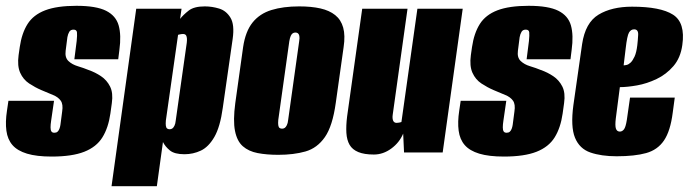

<svg xmlns="http://www.w3.org/2000/svg" viewBox="-27 -525 2371 661"><path d="M151 14Q99 14 66 4Q33 -6 16 -25.5Q-1 -45 -5 -75Q-9 -105 -3 -144L2 -178H159L149 -109Q147 -96 147 -86.5Q147 -77 150 -72.5Q153 -68 160 -68Q167 -68 171 -71.5Q175 -75 177.5 -81.5Q180 -88 181 -95L187 -141Q191 -166 182 -178.5Q173 -191 155.5 -198Q138 -205 115 -215Q94 -224 73.5 -237.5Q53 -251 42.5 -274.5Q32 -298 37 -335L41 -363Q48 -411 68 -442.5Q88 -474 128.5 -489.5Q169 -505 236 -505Q304 -505 338 -488Q372 -471 381.5 -437.5Q391 -404 384 -353L380 -321H229L237 -384Q239 -404 238 -413.5Q237 -423 226 -423Q216 -423 211.5 -415.5Q207 -408 205 -397L199 -350Q196 -327 208.5 -315Q221 -303 241 -297Q261 -291 278 -284Q301 -276 321 -262.5Q341 -249 352 -227Q363 -205 358 -170L353 -134Q346 -85 325.5 -52Q305 -19 263 -2.5Q221 14 151 14Z M357 116 442 -495H598L593 -460Q604 -474 622.5 -488.5Q641 -503 678 -503Q703 -503 727.5 -495.5Q752 -488 766.5 -464Q781 -440 774 -391L740 -154Q731 -88 711 -53.5Q691 -19 664.5 -6.5Q638 6 608 6Q574 6 558 -7Q542 -20 534 -36L513 116ZM557 -80Q562 -80 566 -82.5Q570 -85 573.5 -92Q577 -99 578 -110L616 -378Q617 -387 616.5 -392.5Q616 -398 614.5 -401.5Q613 -405 610 -406.5Q607 -408 603 -408Q600 -408 597 -407.5Q594 -407 591.5 -406.5Q589 -406 587.5 -405.5Q586 -405 586 -405L544 -110Q543 -99 544 -92Q545 -85 548.5 -82.5Q552 -80 557 -80Z M931 8Q891 8 860 2Q829 -4 809 -21.5Q789 -39 782 -74.5Q775 -110 783 -170L810 -363Q818 -417 842.5 -447.5Q867 -478 907.5 -490.5Q948 -503 1003 -503Q1045 -503 1076 -496Q1107 -489 1127 -473Q1147 -457 1154.5 -430Q1162 -403 1156 -363L1129 -171Q1118 -91 1091.5 -53Q1065 -15 1024.5 -3.5Q984 8 931 8ZM944 -82Q949 -82 953 -84.5Q957 -87 960.5 -94Q964 -101 965 -112L1003 -383Q1005 -395 1003.5 -401.5Q1002 -408 998.5 -410.5Q995 -413 990 -413Q985 -413 981 -410.5Q977 -408 974 -401.5Q971 -395 969 -383L931 -112Q930 -101 931 -94Q932 -87 935.5 -84.5Q939 -82 944 -82Z M1260 7Q1227 7 1206.5 -1.5Q1186 -10 1176.5 -26.5Q1167 -43 1165.5 -67.5Q1164 -92 1168 -124L1220 -495H1376L1325 -130Q1324 -123 1324.5 -118Q1325 -113 1326.5 -109.5Q1328 -106 1331 -104Q1334 -102 1338 -102Q1341 -102 1344 -102.5Q1347 -103 1350 -103.5Q1353 -104 1355 -105L1410 -495H1566L1497 0H1364L1361 -65Q1348 -34 1320 -13.5Q1292 7 1260 7Z M1708 14Q1656 14 1623 4Q1590 -6 1573 -25.5Q1556 -45 1552 -75Q1548 -105 1554 -144L1559 -178H1716L1706 -109Q1704 -96 1704 -86.5Q1704 -77 1707 -72.5Q1710 -68 1717 -68Q1724 -68 1728 -71.5Q1732 -75 1734.5 -81.5Q1737 -88 1738 -95L1744 -141Q1748 -166 1739 -178.5Q1730 -191 1712.5 -198Q1695 -205 1672 -215Q1651 -224 1630.5 -237.5Q1610 -251 1599.5 -274.5Q1589 -298 1594 -335L1598 -363Q1605 -411 1625 -442.5Q1645 -474 1685.5 -489.5Q1726 -505 1793 -505Q1861 -505 1895 -488Q1929 -471 1938.5 -437.5Q1948 -404 1941 -353L1937 -321H1786L1794 -384Q1796 -404 1795 -413.5Q1794 -423 1783 -423Q1773 -423 1768.5 -415.5Q1764 -408 1762 -397L1756 -350Q1753 -327 1765.5 -315Q1778 -303 1798 -297Q1818 -291 1835 -284Q1858 -276 1878 -262.5Q1898 -249 1909 -227Q1920 -205 1915 -170L1910 -134Q1903 -85 1882.5 -52Q1862 -19 1820 -2.5Q1778 14 1708 14Z M2096 13Q2043 13 2005.5 0Q1968 -13 1952.5 -51Q1937 -89 1947 -163L1977 -373Q1988 -447 2033.5 -474.5Q2079 -502 2149 -502Q2247 -502 2290 -474.5Q2333 -447 2322 -370Q2316 -326 2291.5 -297.5Q2267 -269 2233.5 -253Q2200 -237 2166 -231Q2132 -225 2107 -225L2093 -117Q2090 -92 2093.5 -82Q2097 -72 2107 -72Q2115 -72 2121 -79.5Q2127 -87 2131 -112L2142 -189H2296L2289 -137Q2281 -74 2259 -41.5Q2237 -9 2197.5 2Q2158 13 2096 13ZM2120 -300Q2124 -300 2130.5 -301.5Q2137 -303 2144 -309.5Q2151 -316 2157.5 -330Q2164 -344 2167 -369Q2169 -386 2170 -405Q2171 -424 2156 -424Q2145 -424 2138.5 -413Q2132 -402 2127 -358Z"/></svg>

Font: Alumni Sans Black
Style: Italic
Weight: 900
Italic angle: -8°
Version: Version 1.016